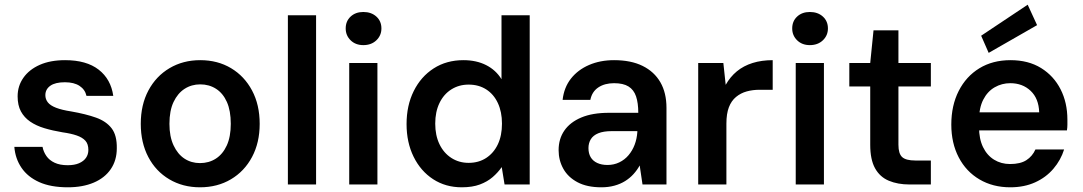

<svg xmlns="http://www.w3.org/2000/svg" viewBox="-20 -785 4608 817"><path d="M269 12Q196 12 147 -10Q98 -32 71.5 -71Q45 -110 41 -160H161Q165 -139 177.5 -121Q190 -103 212.5 -92.5Q235 -82 268 -82Q297 -82 316.5 -90.5Q336 -99 346 -113.5Q356 -128 356 -147Q356 -172 343.5 -186Q331 -200 306.5 -208.5Q282 -217 246 -222Q204 -229 169 -239.5Q134 -250 108.5 -267.5Q83 -285 69 -311Q55 -337 55 -375Q55 -419 79.5 -454Q104 -489 149 -509Q194 -529 257 -529Q348 -529 400 -488.5Q452 -448 462 -377H348Q342 -404 318.5 -419.5Q295 -435 256 -435Q215 -435 194 -420Q173 -405 173 -380Q173 -363 183.5 -349.5Q194 -336 218.5 -326.5Q243 -317 282 -311Q345 -300 388.5 -284.5Q432 -269 455 -239Q478 -209 477 -154Q477 -103 451.5 -65.5Q426 -28 379 -8Q332 12 269 12Z M831 12Q758 12 700.5 -22Q643 -56 611 -117Q579 -178 579 -258Q579 -339 611.5 -400Q644 -461 701.5 -495Q759 -529 832 -529Q906 -529 963 -495Q1020 -461 1052.5 -400Q1085 -339 1085 -258Q1085 -178 1052.5 -117Q1020 -56 962.5 -22Q905 12 831 12ZM831 -91Q869 -91 898.5 -110Q928 -129 945 -166Q962 -203 962 -258Q962 -314 945.5 -351Q929 -388 899.5 -407Q870 -426 832 -426Q795 -426 765.5 -407Q736 -388 718.5 -351Q701 -314 701 -258Q701 -204 718.5 -166.5Q736 -129 765 -110Q794 -91 831 -91Z M1205 0V-720H1325V0Z M1466 0V-517H1586V0ZM1526 -593Q1493 -593 1472 -613.5Q1451 -634 1451 -664Q1451 -695 1472 -714.5Q1493 -734 1526 -734Q1560 -734 1581.5 -714.5Q1603 -695 1603 -664Q1603 -634 1581.5 -613.5Q1560 -593 1526 -593Z M1945 12Q1876 12 1823 -22.5Q1770 -57 1740 -118Q1710 -179 1710 -257Q1710 -336 1740.5 -397.5Q1771 -459 1825.5 -494Q1880 -529 1952 -529Q2007 -529 2048.5 -508Q2090 -487 2114 -448V-720H2234V0H2127L2115 -74Q2099 -51 2076.5 -31.5Q2054 -12 2022 0Q1990 12 1945 12ZM1974 -92Q2017 -92 2049 -113Q2081 -134 2098.5 -171Q2116 -208 2116 -259Q2116 -309 2098.5 -346.5Q2081 -384 2049 -404.5Q2017 -425 1974 -425Q1933 -425 1900.5 -404.5Q1868 -384 1850 -346.5Q1832 -309 1832 -259Q1832 -209 1850 -171.5Q1868 -134 1900.5 -113Q1933 -92 1974 -92Z M2539 12Q2478 12 2437.5 -9.5Q2397 -31 2377 -67Q2357 -103 2357 -146Q2357 -194 2381.5 -229.5Q2406 -265 2453.5 -285Q2501 -305 2571 -305H2696Q2696 -347 2686.5 -375Q2677 -403 2654.5 -417Q2632 -431 2593 -431Q2553 -431 2526 -413Q2499 -395 2492 -360H2374Q2380 -413 2409.5 -450.5Q2439 -488 2486.5 -508.5Q2534 -529 2593 -529Q2665 -529 2714.5 -504.5Q2764 -480 2790 -435Q2816 -390 2816 -326V0H2714L2702 -81Q2691 -61 2675.5 -44Q2660 -27 2640 -14.5Q2620 -2 2594.5 5Q2569 12 2539 12ZM2565 -83Q2592 -83 2615 -94Q2638 -105 2654.5 -124.5Q2671 -144 2680.5 -169Q2690 -194 2692 -223V-227H2583Q2548 -227 2526 -218Q2504 -209 2494 -192.5Q2484 -176 2484 -155Q2484 -132 2493.5 -116Q2503 -100 2521.5 -91.5Q2540 -83 2565 -83Z M2951 0V-517H3058L3068 -424Q3087 -458 3115.5 -481.5Q3144 -505 3182.5 -517Q3221 -529 3268 -529V-403H3212Q3183 -403 3157.5 -396Q3132 -389 3112 -372.5Q3092 -356 3081.5 -328.5Q3071 -301 3071 -259V0Z M3366 0V-517H3486V0ZM3426 -593Q3393 -593 3372 -613.5Q3351 -634 3351 -664Q3351 -695 3372 -714.5Q3393 -734 3426 -734Q3460 -734 3481.5 -714.5Q3503 -695 3503 -664Q3503 -634 3481.5 -613.5Q3460 -593 3426 -593Z M3850 0Q3800 0 3762 -16Q3724 -32 3703.5 -69Q3683 -106 3683 -169V-417H3594V-517H3683L3697 -656H3803V-517H3941V-417H3803V-169Q3803 -131 3819 -116.5Q3835 -102 3875 -102H3941V0Z M4279 12Q4205 12 4148 -21.5Q4091 -55 4059.5 -115.5Q4028 -176 4028 -255Q4028 -336 4059.5 -398Q4091 -460 4147.5 -494.5Q4204 -529 4280 -529Q4356 -529 4410 -495.5Q4464 -462 4493 -405Q4522 -348 4522 -276Q4522 -266 4522 -254.5Q4522 -243 4520 -230H4114V-307H4402Q4400 -366 4365.5 -398.5Q4331 -431 4279 -431Q4243 -431 4212.5 -413.5Q4182 -396 4164 -361Q4146 -326 4146 -273V-244Q4146 -194 4163 -159Q4180 -124 4210 -105.5Q4240 -87 4278 -87Q4322 -87 4347.5 -103.5Q4373 -120 4386 -149H4508Q4494 -104 4462.5 -67Q4431 -30 4384.5 -9Q4338 12 4279 12ZM4187 -560 4155 -633 4353 -765 4393 -678Z"/></svg>

Font: DM Sans 11pt SemiBold
Style: Regular
Weight: 600
Version: Version 4.004;gftools[0.9.30]